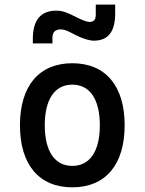

<svg xmlns="http://www.w3.org/2000/svg" viewBox="-20 -801 626 831"><path d="M293 9.8C436.5 9.8 519.5 -87.9 519.5 -258.8C519.5 -429.7 436.5 -527.3 293 -527.3C149.4 -527.3 66.4 -429.7 66.4 -258.8C66.4 -87.9 149.4 9.8 293 9.8ZM293 -83C216.8 -83 173.8 -146.5 173.8 -258.8C173.8 -371.1 216.8 -434.6 293 -434.6C369.1 -434.6 412.1 -371.1 412.1 -258.8C412.1 -146.5 369.1 -83 293 -83ZM122.1 -613.3H207V-637.7C207 -662.1 219.2 -673.8 243.2 -673.8C263.7 -673.8 285.6 -660.2 307.1 -649.4C341.3 -632.3 368.2 -625 386.7 -625C447.8 -625 478.5 -664.1 478.5 -742.2V-781.2H394.5V-737.3C394.5 -716.3 385.7 -706.1 368.2 -706.1C352.1 -706.1 329.1 -717.3 296.9 -733.4C272 -745.6 250.5 -754.9 224.6 -754.9C156.2 -754.9 122.1 -714.4 122.1 -632.8Z"/></svg>

Font: Cascadia Code PL
Style: Regular
Weight: 400
Monospace: yes
Designer: Aaron Bell
Foundry: Saja Typeworks
Version: Version 2404.023